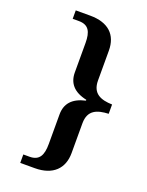

<svg xmlns="http://www.w3.org/2000/svg" viewBox="-163 -841 804 1048"><g transform="rotate(20 239.5 -317.0)"><path d="M90 126H174C280 126 335 69 335 -20V-193C335 -271 387 -288 452 -291V-345C387 -347 335 -365 335 -442V-615C335 -707 280 -760 174 -760H90V-711H126C183 -711 201 -676 201 -611V-440C201 -379 235 -337 311 -321V-316C235 -299 201 -258 201 -196V-24C201 41 183 77 126 77H90Z"/></g></svg>

Font: Noto Serif Devanagari SemiBold
Style: Regular
Weight: 600
Designer: Universal Thirst, Indian Type Foundry and the Monotype Design Team
Foundry: Monotype Imaging Inc.
Version: Version 2.004